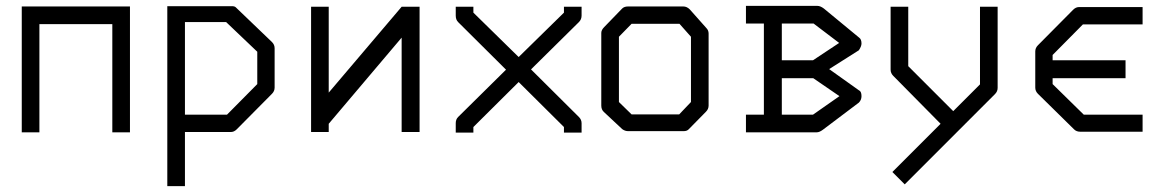

<svg xmlns="http://www.w3.org/2000/svg" viewBox="-20 -499 3976 653"><path d="M114 -49H54V-477H422V-49H362V-417H114Z M549 -478H769Q778 -478 782 -474L905 -356Q914 -347 914 -335V-201Q914 -189 905 -180L785 -59Q776 -50 765 -50H609V134H549ZM609 -424V-109H752L855 -213V-323L749 -424Z M1407 -50H1346V-371L1098 -78V-50H1038V-476H1098V-184L1346 -476H1407Z M1744 -220 1590 -67V-48H1530V-80Q1530 -93 1538 -101L1701 -262L1538 -424Q1530 -432 1530 -446V-476H1590V-456L1744 -305L1898 -456V-476H1958V-446Q1958 -433 1949 -424L1786 -263L1949 -101Q1958 -92 1958 -80V-48H1898V-67Z M2085 -374V-152L2128 -110H2290L2330 -152V-374L2291 -418H2128ZM2035 -407 2096 -470Q2103 -477 2116 -477H2304Q2316 -477 2326 -467L2382 -404Q2390 -396 2390 -385V-140Q2390 -128 2381 -119L2323 -60Q2317 -53 2305.5 -53H2302H2116Q2105.5 -53 2096 -60L2034 -118Q2025 -126 2025 -140V-387Q2025 -397 2035 -407Z M2578 -109V-419H2517V-479H2760Q2770 -479 2782 -470L2902 -371Q2910 -365.5 2910 -351Q2910 -341.5 2901 -328L2800 -264L2901 -192Q2910 -188.5 2910 -172Q2910 -159 2901 -150L2779 -58Q2767 -49 2758 -49H2517V-109ZM2746 -233H2639V-109H2745L2835 -172ZM2745 -294 2834 -353 2747 -419H2639V-294Z M3179 -78 3018 -241Q3009 -250 3009 -262V-476H3069V-274L3222 -121L3313 -212V-476H3373V-200Q3373 -188 3364 -179L3057 128L3015 86Z M3866 -475V-416H3663L3560 -312V-294H3808V-233H3560V-213L3666 -109H3866V-51H3654Q3641 -51 3633 -59L3510 -180Q3501 -189 3501 -201V-324Q3501 -336 3510 -345L3630 -466Q3639 -475 3650 -475Z"/></svg>

Font: IBM 3270 Semi-Condensed
Style: Condensed
Weight: 400
Monospace: yes
Version: Version 2.3.1